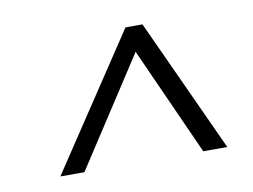

<svg xmlns="http://www.w3.org/2000/svg" viewBox="-44 -716 529 401"><g transform="rotate(-10 220.0 -515.5)"><path d="M243 -657H279L409 -374H358L255 -603L106 -374H55Z"/></g></svg>

Font: Zilla Slab Light
Style: Italic
Weight: 300
Italic angle: -6°
Designer: Typotheque.com
Foundry: Typotheque type foundry
Version: Version 1.1; 2017; ttfautohint (v1.6)